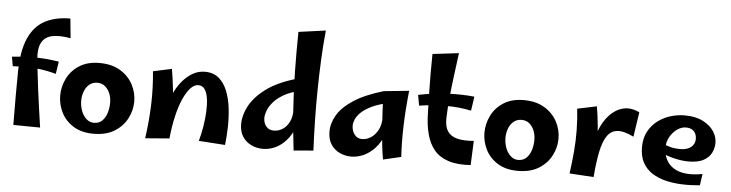

<svg xmlns="http://www.w3.org/2000/svg" viewBox="-49 -1040 4887 1284"><g transform="rotate(5 2395.0 -398.0)"><path d="M246 2 66 0Q65 -100 65 -193Q65 -286 66 -357Q68 -498 105.5 -582.5Q143 -667 213.5 -704.5Q284 -742 384 -742L397 -611Q325 -624 275 -614.5Q225 -605 202.5 -564.5Q180 -524 188 -443Q192 -411 197.5 -360Q203 -309 211 -247.5Q219 -186 228 -121.5Q237 -57 246 2ZM319 -365Q246 -385 178.5 -390.5Q111 -396 28 -391L17 -454Q105 -463 179.5 -462Q254 -461 332 -448Z M605 12Q524 12 469.5 -22Q415 -56 388 -110Q361 -164 361 -223Q361 -283 388 -338Q415 -393 469.5 -428Q524 -463 604 -463Q688 -463 744.5 -428.5Q801 -394 829.5 -340Q858 -286 858 -226Q858 -167 829.5 -112Q801 -57 745 -22.5Q689 12 605 12ZM601 -61Q635 -61 656.5 -82Q678 -103 688 -136Q698 -169 698 -204Q698 -236 687 -264.5Q676 -293 654.5 -311.5Q633 -330 601 -330Q570 -330 548 -311.5Q526 -293 515 -263.5Q504 -234 504 -202Q504 -165 516.5 -132.5Q529 -100 551 -80.5Q573 -61 601 -61Z M1488 10 1311 -2Q1324 -48 1332.5 -99Q1341 -150 1343.5 -198.5Q1346 -247 1340.5 -286.5Q1335 -326 1319.5 -349.5Q1304 -373 1275 -373Q1249 -373 1223.5 -346Q1198 -319 1176 -269.5Q1154 -220 1138 -151.5Q1122 -83 1114 -1L1065 -133Q1067 -178 1080 -224.5Q1093 -271 1115 -314.5Q1137 -358 1167 -392Q1197 -426 1233.5 -446Q1270 -466 1312 -466Q1369 -466 1405.5 -435Q1442 -404 1462.5 -352.5Q1483 -301 1490.5 -238.5Q1498 -176 1496.5 -111.5Q1495 -47 1488 10ZM1114 -1 952 12Q969 -107 972.5 -218Q976 -329 965 -439L1090 -466Q1101 -399 1107.5 -341.5Q1114 -284 1116.5 -230.5Q1119 -177 1118 -121Q1117 -65 1114 -1Z M2080 -4 1948 7Q1931 -133 1922 -265Q1913 -397 1911 -527Q1909 -657 1911 -786L2093 -811Q2083 -711 2078.5 -611.5Q2074 -512 2072.5 -413Q2071 -314 2073 -212.5Q2075 -111 2080 -4ZM1742 14Q1700 14 1663.5 -3.5Q1627 -21 1605 -55Q1583 -89 1583 -140Q1583 -197 1615.5 -259.5Q1648 -322 1722 -378Q1796 -434 1921 -471L1964 -395Q1894 -381 1848.5 -354.5Q1803 -328 1778 -297.5Q1753 -267 1743.5 -239.5Q1734 -212 1734 -194Q1734 -159 1753 -136.5Q1772 -114 1804 -114Q1834 -114 1861.5 -130.5Q1889 -147 1907 -182Q1925 -217 1924 -271L1983 -309Q1977 -220 1954 -158.5Q1931 -97 1896.5 -59Q1862 -21 1822 -3.5Q1782 14 1742 14Z M2335 14Q2293 14 2256.5 -3.5Q2220 -21 2198 -55Q2176 -89 2176 -140Q2176 -197 2208.5 -252Q2241 -307 2315 -355.5Q2389 -404 2514 -441L2557 -365Q2487 -351 2441.5 -329Q2396 -307 2371 -282.5Q2346 -258 2336.5 -235Q2327 -212 2327 -194Q2327 -159 2346 -134Q2365 -109 2397 -109Q2427 -109 2455.5 -127Q2484 -145 2503.5 -181Q2523 -217 2522 -271L2581 -309Q2575 -220 2551.5 -158.5Q2528 -97 2492 -59Q2456 -21 2415.5 -3.5Q2375 14 2335 14ZM2549 15Q2541 -26 2535 -82.5Q2529 -139 2524.5 -198Q2520 -257 2517.5 -310Q2515 -363 2514 -398.5Q2513 -434 2514 -441L2683 -458Q2669 -323 2666 -216Q2663 -109 2669 -13Z M3136 1Q3046 7 2985.5 -13Q2925 -33 2890 -75.5Q2855 -118 2838.5 -181Q2822 -244 2821 -324Q2819 -390 2817.5 -456Q2816 -522 2816 -587.5Q2816 -653 2817 -717L2993 -738Q2982 -654 2972 -577.5Q2962 -501 2955.5 -431Q2949 -361 2947 -296Q2946 -241 2966.5 -210Q2987 -179 3031 -167.5Q3075 -156 3143 -162ZM3107 -362Q3027 -379 2936.5 -379Q2846 -379 2758 -365L2745 -436Q2838 -456 2937.5 -461Q3037 -466 3121 -457Z M3453 12Q3372 12 3317.5 -22Q3263 -56 3236 -110Q3209 -164 3209 -223Q3209 -283 3236 -338Q3263 -393 3317.5 -428Q3372 -463 3452 -463Q3536 -463 3592.5 -428.5Q3649 -394 3677.5 -340Q3706 -286 3706 -226Q3706 -167 3677.5 -112Q3649 -57 3593 -22.5Q3537 12 3453 12ZM3449 -61Q3483 -61 3504.5 -82Q3526 -103 3536 -136Q3546 -169 3546 -204Q3546 -236 3535 -264.5Q3524 -293 3502.5 -311.5Q3481 -330 3449 -330Q3418 -330 3396 -311.5Q3374 -293 3363 -263.5Q3352 -234 3352 -202Q3352 -165 3364.5 -132.5Q3377 -100 3399 -80.5Q3421 -61 3449 -61Z M3962 9 3933 -141Q3936 -227 3961 -295.5Q3986 -364 4027 -408Q4068 -452 4119.5 -464.5Q4171 -477 4229 -449L4204 -283Q4138 -316 4094.5 -312Q4051 -308 4025 -270Q3999 -232 3984.5 -162Q3970 -92 3962 9ZM3962 9 3800 -1Q3811 -81 3817 -152.5Q3823 -224 3822 -294Q3821 -364 3813 -437L3943 -464Q3954 -397 3959.5 -338.5Q3965 -280 3967 -225Q3969 -170 3967.5 -113Q3966 -56 3962 9Z M4675 2Q4616 8 4557 6Q4498 4 4446 -8.5Q4394 -21 4353.5 -47Q4313 -73 4290 -115Q4267 -157 4267 -219Q4267 -279 4290.5 -323Q4314 -367 4352.5 -396.5Q4391 -426 4438.5 -440.5Q4486 -455 4534 -455Q4607 -455 4656.5 -429.5Q4706 -404 4730.5 -366Q4755 -328 4754 -288Q4754 -255 4738.5 -223Q4723 -191 4686 -170.5Q4649 -150 4583 -150Q4560 -150 4532.5 -154Q4505 -158 4476.5 -165.5Q4448 -173 4422 -183.5Q4396 -194 4378 -207L4404 -256Q4425 -244 4454.5 -236Q4484 -228 4524 -228Q4552 -228 4574 -237Q4596 -246 4608.5 -263.5Q4621 -281 4621 -307Q4621 -323 4614 -338.5Q4607 -354 4591.5 -364.5Q4576 -375 4548 -375Q4518 -375 4489 -354Q4460 -333 4442 -300.5Q4424 -268 4424 -232Q4424 -185 4441.5 -150Q4459 -115 4493 -94Q4527 -73 4575.5 -68Q4624 -63 4686 -75Z"/></g></svg>

Font: Marhey Light Medium
Style: Regular
Weight: 500
Version: Version 1.000